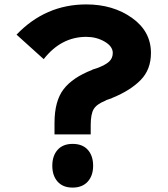

<svg xmlns="http://www.w3.org/2000/svg" viewBox="-20 -840 759 870"><path d="M309 -188Q354 -188 378 -161Q402 -134 402 -89Q402 -44 377.5 -17Q353 10 309 10Q265 10 241 -17Q217 -44 217 -89Q217 -134 241 -161Q265 -188 309 -188ZM664 -600Q664 -525 617.5 -477.5Q571 -430 490 -397Q488 -395 473.5 -390.5Q459 -386 458 -384Q418 -368 404.5 -345.5Q391 -323 391 -272V-231H227V-283Q227 -382 268 -435.5Q309 -489 397 -523Q398 -525 408 -527.5Q418 -530 419 -531Q457 -545 474 -560.5Q491 -576 491 -600Q491 -630 454 -651.5Q417 -673 371 -673Q257 -673 178 -572L55 -683Q186 -820 371 -820Q492 -820 578 -759Q664 -698 664 -600Z"/></svg>

Font: Sinkin Sans 700 Bold
Style: Bold
Weight: 700
Designer: Keith Bates
Foundry: K-Type
Version: Sinkin Sans (version 1.0)  by Keith Bates   •   © 2014   www